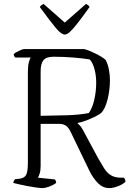

<svg xmlns="http://www.w3.org/2000/svg" viewBox="-20 -958 659 978"><path d="M195 0Q186 0 166.5 -2.5Q147 -5 123.5 -9.5Q100 -14 79.5 -18.5Q59 -23 48 -26Q48 -32 51 -37Q54 -42 56 -45L81 -48Q104 -51 113 -67Q122 -83 122 -129V-591Q122 -622 127 -641Q132 -660 137 -665H58Q55 -668 52.5 -671.5Q50 -675 50 -683Q56 -689 75.5 -698.5Q95 -708 103 -708H409Q435 -701 468 -684.5Q501 -668 518 -653Q530 -630 535 -602.5Q540 -575 540 -550Q540 -500 528 -452Q516 -404 496 -383Q485 -374 463.5 -363.5Q442 -353 418.5 -344Q395 -335 376 -332V-329Q382 -324 388 -317.5Q394 -311 403 -295L481 -150Q497 -122 510.5 -100.5Q524 -79 543 -66.5Q562 -54 592 -53H611Q614 -50 616.5 -44.5Q619 -39 619 -32Q604 -18 580 -9Q556 0 536 0Q504 0 479 -25Q454 -50 434 -91L340 -286Q330 -307 317.5 -316.5Q305 -326 284 -327H187V-112Q187 -90 182 -74Q177 -58 173 -53L260 -44Q262 -42 264 -37Q266 -32 266 -26Q251 -15 231 -7.5Q211 0 195 0ZM187 -368Q267 -369 325 -371Q383 -373 432 -382Q450 -406 460 -449Q470 -492 470 -537Q470 -572 462 -603.5Q454 -635 438 -655Q404 -661 352.5 -665Q301 -669 253 -669Q215 -669 201 -651Q187 -633 187 -595ZM310 -782Q293 -782 266.5 -813Q240 -844 183 -922Q186 -930 202 -938L310 -843L418 -938Q434 -930 436 -922Q398 -869 374.5 -839Q351 -809 336 -795.5Q321 -782 310 -782Z"/></svg>

Font: Texturina 72pt ExtraLight
Style: Regular
Weight: 200
Designer: Guillermo Torres Carreño
Foundry: Omnibus-Type
Version: Version 1.002; ttfautohint (v1.8.3)